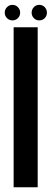

<svg xmlns="http://www.w3.org/2000/svg" viewBox="-32 -790 218 810"><path d="M25.5 0H127V-675H25.5ZM20.5 -704Q34 -704 43.5 -713.5Q53 -723 53 -736.5Q53 -750 43.5 -759.8Q34 -769.5 20.5 -769.5Q7 -769.5 -2.5 -759.8Q-12 -750 -12 -736.5Q-12 -723 -2.5 -713.5Q7 -704 20.5 -704ZM133.5 -704Q147.5 -704 156.8 -713.5Q166 -723 166 -736.5Q166 -750 156.8 -759.8Q147.5 -769.5 133.5 -769.5Q120 -769.5 110.8 -759.8Q101.5 -750 101.5 -736.5Q101.5 -723 110.8 -713.5Q120 -704 133.5 -704Z"/></svg>

Font: Anybody ExtraCondensed Medium
Style: Regular
Weight: 500
Width: 2
Version: Version 1.113;gftools[0.9.25]